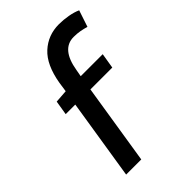

<svg xmlns="http://www.w3.org/2000/svg" viewBox="-262 -824 1148 1148"><g transform="rotate(-45 311.5 -250.0)"><path d="M316 -301 235 210H107L188 -301H107L122 -392L204 -398L213 -460Q235 -590 300.5 -650Q366 -710 458 -710Q496 -710 535.5 -703Q575 -696 603 -683L568 -578Q545 -585 520.5 -589.5Q496 -594 467 -594Q364 -594 339 -442L331 -398H517L501 -301Z"/></g></svg>

Font: Georama SemiBold
Style: Italic
Weight: 600
Italic angle: -9°
Designer: Jean-Baptiste Levee
Foundry: Production Type
Version: Version 1.000